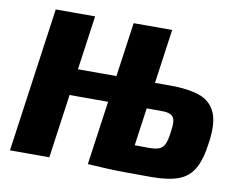

<svg xmlns="http://www.w3.org/2000/svg" viewBox="-76 -793 1129 903"><g transform="rotate(10 488.0 -341.0)"><path d="M714 -431Q797 -431 851.5 -412.5Q906 -394 929 -343.5Q952 -293 938 -198Q928 -118 902.5 -73Q877 -28 828.5 -10Q780 8 699 8Q629 8 577 7.5Q525 7 482.5 5Q440 3 396 0L426 -128Q450 -127 514.5 -126Q579 -125 664 -125Q694 -125 711.5 -131Q729 -137 738.5 -156Q748 -175 753 -215Q758 -248 756 -267.5Q754 -287 740 -296.5Q726 -306 693 -306H459L476 -431ZM308 -690 211 0H23L120 -690ZM464 -431 446 -305H246L263 -431ZM676 -690 579 0H395L492 -690Z"/></g></svg>

Font: Exo 2 ExtraBold
Style: Italic
Weight: 800
Italic angle: -8°
Designer: Natanael Gama
Foundry: Natanael Gama
Version: Version 2.010